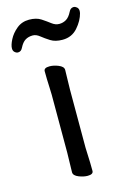

<svg xmlns="http://www.w3.org/2000/svg" viewBox="-133 -756 543 820"><g transform="rotate(-15 138.5 -346.0)"><path d="M197 -579Q165 -579 144.5 -592Q124 -605 108.5 -617.5Q93 -630 78 -630Q59 -630 45 -621.5Q31 -613 20 -591Q13 -576 -1 -576Q-8 -576 -15 -582Q-22 -588 -22 -599Q-22 -614 -10 -637.5Q2 -661 25 -680Q48 -699 80 -699Q112 -699 132.5 -685.5Q153 -672 168.5 -660Q184 -648 201 -648Q218 -648 232 -656.5Q246 -665 257 -687Q264 -702 278 -702Q285 -702 292 -696Q299 -690 299 -679Q299 -674 298 -670Q290 -638 264 -608.5Q238 -579 197 -579ZM91 -108V-365Q91 -375 90 -395Q88 -436 88 -469Q88 -484 113 -484Q131 -484 151 -476Q174 -467 174 -452Q174 -444 173 -410Q172 -376 172 -365V-108Q172 -103 173 -82Q175 -41 175 -5Q175 10 150 10Q133 10 112 2Q89 -7 89 -22Q89 -31 90 -66.5Q91 -102 91 -108Z"/></g></svg>

Font: Moon Stars Kai
Style: Bold
Weight: 700
Designer: GuiWonder
Version: Version 1.101